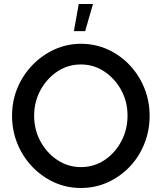

<svg xmlns="http://www.w3.org/2000/svg" viewBox="-20 -927 805 956"><path d="M725 -351Q725 -276 698.5 -210.5Q672 -145 625 -96Q578 -47 516 -19Q454 9 383 9Q311 9 249 -19.5Q187 -48 140 -97.5Q93 -147 66.5 -212Q40 -277 40 -351Q40 -425 67 -489.5Q94 -554 142 -603.5Q190 -653 252 -681Q314 -709 383 -709Q454 -709 516 -681Q578 -653 625 -603.5Q672 -554 698.5 -489Q725 -424 725 -351ZM615 -351Q615 -421 583.5 -478.5Q552 -536 499.5 -571Q447 -606 383 -606Q318 -606 265.5 -571Q213 -536 181.5 -478Q150 -420 150 -351Q150 -281 181.5 -223Q213 -165 266 -130Q319 -95 383 -95Q448 -95 500.5 -130Q553 -165 584 -223.5Q615 -282 615 -351ZM348 -772H404L443 -907H372Z"/></svg>

Font: Kulim Park SemiBold
Style: Regular
Weight: 600
Designer: Noponies / Dale Sattler
Foundry: Noponies
Version: Version 1.000; ttfautohint (v1.8.3)